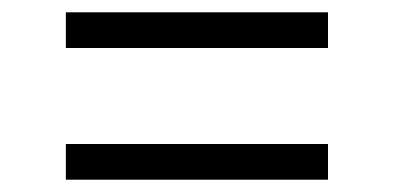

<svg xmlns="http://www.w3.org/2000/svg" viewBox="-20 -486 640 312"><path d="M87 -408V-466H513V-408ZM87 -194V-252H513V-194Z"/></svg>

Font: TypoPRO Source Code Pro
Style: Italic
Weight: 400
Italic angle: -11°
Monospace: yes
Designer: Paul D. Hunt, Teo Tuominen
Foundry: Adobe Systems Incorporated
Version: Version 1.030;PS 1.0;hotconv 1.0.84;makeotf.lib2.5.63406